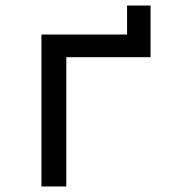

<svg xmlns="http://www.w3.org/2000/svg" viewBox="-20 -675 640 695"><path d="M130 0V-550H440V-655H525V-468H220V0Z"/></svg>

Font: JetBrains Mono Zero
Style: Regular-Zero
Weight: 400
Designer: Philipp Nurullin, Konstantin Bulenkov
Foundry: JetBrains
Version: Version 2.211